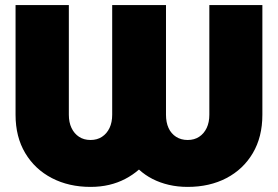

<svg xmlns="http://www.w3.org/2000/svg" viewBox="-20 -720 1090 753"><path d="M335 13Q250 13 183.5 -21.5Q117 -56 79 -119.5Q41 -183 41 -270V-700H250V-270Q250 -240 260.5 -218Q271 -196 290 -183.5Q309 -171 335 -171Q361 -171 380 -183.5Q399 -196 409.5 -218Q420 -240 420 -270V-700H631V-270Q631 -240 641 -218Q651 -196 670.5 -183.5Q690 -171 716 -171Q742 -171 761 -183.5Q780 -196 790.5 -218Q801 -240 801 -270V-700H1009V-270Q1009 -183 971.5 -119.5Q934 -56 868 -21.5Q802 13 716 13Q677 13 642.5 5Q608 -3 578.5 -18Q549 -33 525 -55Q501 -34 471.5 -18.5Q442 -3 408 5Q374 13 335 13Z"/></svg>

Font: MuseoModerno Thin Black
Style: Regular
Weight: 900
Version: Version 1.002